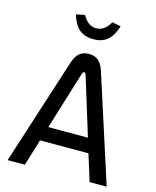

<svg xmlns="http://www.w3.org/2000/svg" viewBox="-128 -967 856 1054"><g transform="rotate(15 300.0 -440.0)"><path d="M215 -612 18 0H116L162 -151H437L484 0H581L384 -612C368 -658 341 -679 300 -679C251 -679 229 -651 215 -612ZM173 -870 222 -880C244 -842 268 -825 300 -825C332 -825 356 -842 378 -880L427 -870C405 -796 367 -763 300 -763C233 -763 195 -796 173 -870ZM187 -233 288 -561C292 -572 296 -575 300 -575C305 -575 308 -570 311 -561L412 -233Z"/></g></svg>

Font: LT Wave Mono
Style: Regular
Weight: 400
Designer: Daniel Lyons
Version: Version 2.5 (Glyphs App)